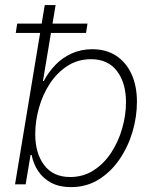

<svg xmlns="http://www.w3.org/2000/svg" viewBox="-20 -748 625 779"><path d="M268.1 11.2Q221.2 11.2 188 -6.3Q154.8 -23.9 135 -53.7Q115.2 -83.5 108.4 -119.1H104L84 0H41L161.6 -727.5H205.6L154.3 -419.4H157.7Q176.3 -455.1 204.8 -484.6Q233.4 -514.2 271.2 -531.2Q309.1 -548.3 354.5 -548.3Q411.1 -548.3 451.7 -521.5Q492.2 -494.6 513.9 -446.8Q535.6 -398.9 535.6 -335Q535.6 -273.4 517.3 -212.2Q499 -150.9 464.1 -100.3Q429.2 -49.8 379.9 -19.3Q330.6 11.2 268.1 11.2ZM264.6 -29.8Q317.9 -29.8 359.9 -56.9Q401.9 -84 431.2 -128.7Q460.4 -173.3 475.8 -227.1Q491.2 -280.8 491.2 -334Q491.2 -411.6 454.6 -459.7Q418 -507.8 349.6 -507.8Q295.9 -507.8 253.9 -480.7Q211.9 -453.6 182.6 -409.2Q153.3 -364.7 138.2 -310.8Q123 -256.8 123 -203.6Q123 -126 159.4 -77.9Q195.8 -29.8 264.6 -29.8ZM43.9 -614.3 49.8 -652.3H335L329.1 -614.3Z"/></svg>

Font: Inter 17pt ExtraLight
Style: Italic
Weight: 250
Italic angle: -9.3988°
Version: Version 4.001;git-66647c0bb